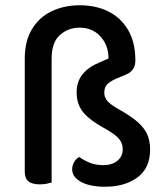

<svg xmlns="http://www.w3.org/2000/svg" viewBox="-20 -692 629 729"><path d="M176 -285H74V-470Q74 -536 101.5 -581.5Q129 -627 176.5 -649.5Q224 -672 283 -672Q344 -672 391.5 -648.5Q439 -625 466.5 -578Q494 -531 494 -462Q494 -424 459 -409L418 -392Q395 -381 385.5 -370Q376 -359 376 -340Q376 -323 386.5 -310Q397 -297 424 -281Q466 -258 494 -236Q522 -214 536 -188Q550 -162 550 -124Q550 -54 502 -18.5Q454 17 379 17Q321 17 287.5 -1.5Q254 -20 254 -49Q254 -63 261 -76Q268 -89 281 -96Q299 -83 321 -74Q343 -65 373 -65Q405 -65 425.5 -81.5Q446 -98 446 -125Q446 -149 430.5 -166.5Q415 -184 373 -207Q323 -234 297 -264.5Q271 -295 271 -341Q271 -382 293.5 -410Q316 -438 358 -455L392 -470Q392 -520 361.5 -553.5Q331 -587 282 -587Q239 -587 207.5 -559Q176 -531 176 -469ZM74 -354H176V1Q170 3 157.5 5.5Q145 8 131 8Q102 8 88 -3.5Q74 -15 74 -40Z"/></svg>

Font: Baloo Bhaijaan 2 Medium
Style: Regular
Weight: 500
Designer: Sanskriti Dholi, Noopur Datye and Ek Type
Foundry: Ek Type
Version: Version 1.701